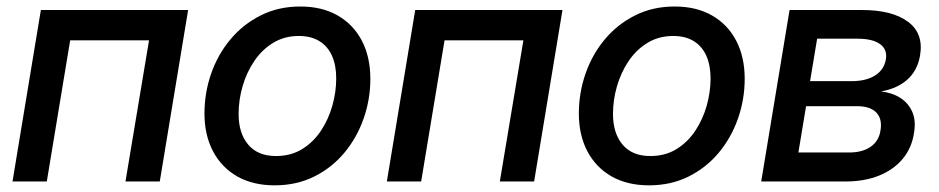

<svg xmlns="http://www.w3.org/2000/svg" viewBox="-20 -553 2860 585"><path d="M553.2 -522.5 466.8 0H362.3L434.1 -430.2H193.8L122.6 0H18.1L104.5 -522.5Z M816.9 11.7Q750.5 11.7 702.6 -15.6Q654.8 -43 628.9 -92.3Q603 -141.6 603 -207Q603 -270.5 623.5 -329.1Q644 -387.7 682.6 -433.6Q721.2 -479.5 774.9 -506.3Q828.6 -533.2 895 -533.2Q961.4 -533.2 1009.3 -505.6Q1057.1 -478 1082.8 -428.5Q1108.4 -378.9 1108.4 -313Q1108.4 -250 1087.9 -191.7Q1067.4 -133.3 1029.1 -87.4Q990.7 -41.5 937 -14.9Q883.3 11.7 816.9 11.7ZM820.8 -77.6Q866.2 -77.6 900.4 -98.6Q934.6 -119.6 957.8 -154.5Q981 -189.5 992.7 -231.2Q1004.4 -272.9 1004.4 -314.5Q1004.4 -354 991.5 -383.1Q978.5 -412.1 953.1 -427.7Q927.7 -443.4 890.6 -443.4Q846.7 -443.4 812.5 -422.6Q778.3 -401.9 754.9 -367.2Q731.4 -332.5 719.2 -290.5Q707 -248.5 707 -205.6Q707 -147 736.3 -112.3Q765.6 -77.6 820.8 -77.6Z M1693.8 -522.5 1607.4 0H1502.9L1574.7 -430.2H1334.5L1263.2 0H1158.7L1245.1 -522.5Z M1957.5 11.7Q1891.1 11.7 1843.3 -15.6Q1795.4 -43 1769.5 -92.3Q1743.7 -141.6 1743.7 -207Q1743.7 -270.5 1764.2 -329.1Q1784.7 -387.7 1823.2 -433.6Q1861.8 -479.5 1915.5 -506.3Q1969.2 -533.2 2035.6 -533.2Q2102.1 -533.2 2149.9 -505.6Q2197.8 -478 2223.4 -428.5Q2249 -378.9 2249 -313Q2249 -250 2228.5 -191.7Q2208 -133.3 2169.7 -87.4Q2131.3 -41.5 2077.6 -14.9Q2023.9 11.7 1957.5 11.7ZM1961.4 -77.6Q2006.8 -77.6 2041 -98.6Q2075.2 -119.6 2098.4 -154.5Q2121.6 -189.5 2133.3 -231.2Q2145 -272.9 2145 -314.5Q2145 -354 2132.1 -383.1Q2119.1 -412.1 2093.8 -427.7Q2068.4 -443.4 2031.2 -443.4Q1987.3 -443.4 1953.1 -422.6Q1918.9 -401.9 1895.5 -367.2Q1872.1 -332.5 1859.9 -290.5Q1847.7 -248.5 1847.7 -205.6Q1847.7 -147 1877 -112.3Q1906.2 -77.6 1961.4 -77.6Z M2299.3 0 2385.7 -522.5H2606.4Q2698.7 -522.5 2746.8 -486.6Q2794.9 -450.7 2783.2 -383.3Q2775.4 -337.9 2744.6 -310.5Q2713.9 -283.2 2664.6 -274.4Q2698.7 -270.5 2723.4 -254.6Q2748 -238.8 2759.8 -211.7Q2771.5 -184.6 2764.6 -146.5Q2757.8 -102.1 2730.5 -69.1Q2703.1 -36.1 2658.7 -18.1Q2614.3 0 2554.7 0ZM2412.6 -88.4H2567.9Q2607.4 -88.4 2632.6 -105.7Q2657.7 -123 2662.6 -154.8Q2668.9 -190.4 2650.1 -210Q2631.3 -229.5 2591.3 -229.5H2436ZM2448.2 -305.7H2574.2Q2618.7 -305.7 2646.2 -323Q2673.8 -340.3 2679.2 -372.6Q2684.1 -402.3 2661.4 -418.7Q2638.7 -435.1 2592.3 -435.1H2469.7Z"/></svg>

Font: Inter 28pt Medium
Style: Italic
Weight: 500
Italic angle: -9.3988°
Designer: Rasmus Andersson
Foundry: rsms
Version: Version 4.001;git-66647c0bb